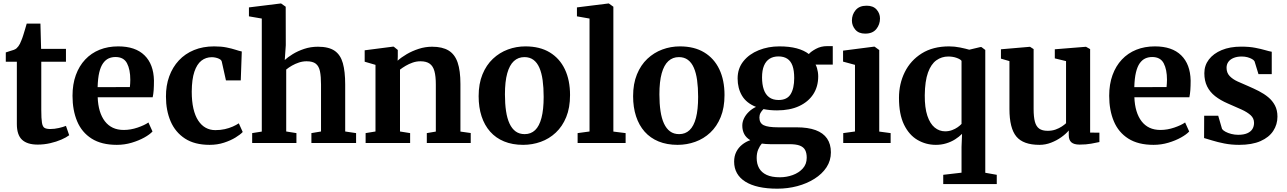

<svg xmlns="http://www.w3.org/2000/svg" viewBox="-20 -840 7562 1128"><path d="M201.5 9.5Q140 9.5 109.5 -19Q79 -47.5 79 -111.5V-477.5H14V-532Q25.5 -536.5 37.8 -539.8Q50 -543 60.2 -546.8Q70.5 -550.5 77 -556Q83.5 -562 88.2 -568.5Q93 -575 97.2 -583.2Q101.5 -591.5 105.5 -602.5Q111 -615 116.5 -632.8Q122 -650.5 127.5 -668.8Q133 -687 137 -701.5H217.5L221.5 -553H367.5V-477.5H222.5V-194.5Q222.5 -142.5 226.5 -118.8Q230.5 -95 242 -88.5Q253.5 -82 275.5 -82Q300 -82 326 -88Q352 -94 367.5 -100.5L386.5 -45.5Q369.5 -32.5 340.2 -19.8Q311 -7 275 1.2Q239 9.5 201.5 9.5Z M666.5 11Q576 11 518.2 -25.8Q460.5 -62.5 433.2 -127.5Q406 -192.5 406 -277Q406 -345 425.5 -398.8Q445 -452.5 480.5 -490.2Q516 -528 565.2 -547.8Q614.5 -567.5 674.5 -567.5Q775.5 -567.5 829 -515Q882.5 -462.5 884.5 -367Q884.5 -334 882.8 -310.2Q881 -286.5 877 -268.5H554Q555.5 -223.5 566.2 -188Q577 -152.5 596.2 -127.5Q615.5 -102.5 643 -89.5Q670.5 -76.5 707 -76.5Q747.5 -76.5 788.5 -90.5Q829.5 -104.5 852 -120.5L876 -67.5Q860 -50 827.8 -32Q795.5 -14 753.5 -1.5Q711.5 11 666.5 11ZM553.5 -328 743 -328.5Q744 -338.5 744.8 -349.8Q745.5 -361 745.5 -371.5Q745.5 -431.5 726.2 -468.2Q707 -505 658.5 -505Q636.5 -505 618.2 -496.8Q600 -488.5 585.8 -468.8Q571.5 -449 563.2 -414.8Q555 -380.5 553.5 -328Z M1211.5 11Q1123.5 11 1066.8 -26Q1010 -63 982.5 -127Q955 -191 955 -272Q954.5 -337 974.2 -391.2Q994 -445.5 1030.8 -485Q1067.5 -524.5 1120 -546Q1172.5 -567.5 1238 -567.5Q1280 -567.5 1310.8 -561.2Q1341.5 -555 1363.5 -547.8Q1385.5 -540.5 1400.5 -537.5L1394.5 -367.5H1307.5L1283 -477.5Q1281 -486.5 1271.5 -492.2Q1262 -498 1249 -501Q1236 -504 1224.5 -504Q1189.5 -504 1163.2 -483.5Q1137 -463 1122 -418.8Q1107 -374.5 1106.5 -301.5Q1106.5 -245 1116.2 -202.5Q1126 -160 1144.5 -131.8Q1163 -103.5 1188.5 -89.5Q1214 -75.5 1245 -75.5Q1275 -75.5 1300.5 -81.2Q1326 -87 1347 -96.2Q1368 -105.5 1383 -115.5L1406 -64.5Q1392 -49.5 1363.5 -32Q1335 -14.5 1296 -1.8Q1257 11 1211.5 11Z M1518 -67V-731L1442.5 -744V-796.5L1628.5 -819.5H1631.5L1658.5 -800.5L1659 -574.5L1653 -487.5Q1670 -503.5 1699.5 -521.8Q1729 -540 1767 -552.8Q1805 -565.5 1848 -565.5Q1911 -565.5 1945.8 -541.8Q1980.5 -518 1994.2 -469Q2008 -420 2008 -343.5V-67.5L2072 -58V0H1809.5V-58L1866 -67.5V-343.5Q1866 -391 1859.8 -421.2Q1853.5 -451.5 1835.2 -465.8Q1817 -480 1781 -480Q1758.5 -480 1736.5 -472.8Q1714.5 -465.5 1695.2 -454.5Q1676 -443.5 1661.5 -431.5V-67.5L1721.5 -58V0H1461.5V-58Z M2186 -67.5V-459L2122.5 -477.5V-544.5L2289 -566H2293L2317 -546.5V-508L2316 -483.5Q2337.5 -503 2369.5 -521.8Q2401.5 -540.5 2439.8 -553Q2478 -565.5 2518.5 -565.5Q2579 -565.5 2615.5 -543.2Q2652 -521 2668.5 -473Q2685 -425 2685 -346.5V-67L2745.5 -58.5V0H2487.5V-58L2540.5 -67V-343.5Q2540.5 -392.5 2532.2 -422.2Q2524 -452 2504.2 -466Q2484.5 -480 2450 -480Q2426.5 -480 2404.2 -472.2Q2382 -464.5 2363 -453.2Q2344 -442 2330 -431V-67.5L2389.5 -58V0H2128V-58Z M2792 -275Q2792 -348 2814.5 -403Q2837 -458 2875.8 -494.5Q2914.5 -531 2963.8 -549.2Q3013 -567.5 3067 -567.5Q3151.5 -567.5 3209.8 -532.2Q3268 -497 3298.5 -433Q3329 -369 3329 -281.5Q3329 -207 3306.5 -152Q3284 -97 3245.2 -60.8Q3206.5 -24.5 3157 -6.8Q3107.5 11 3053.5 11Q2990.5 11 2941.8 -9Q2893 -29 2859.8 -66.5Q2826.5 -104 2809.2 -156.8Q2792 -209.5 2792 -275ZM3062.5 -52Q3099 -52 3123.8 -75.5Q3148.5 -99 3161.2 -147.5Q3174 -196 3174 -271Q3174 -325.5 3168 -368.8Q3162 -412 3148.8 -442.2Q3135.5 -472.5 3113.8 -488.5Q3092 -504.5 3061 -504.5Q3024.5 -504.5 2999 -481Q2973.5 -457.5 2960 -409.2Q2946.5 -361 2946.5 -285.5Q2946.5 -231 2953 -187.5Q2959.5 -144 2973.5 -114Q2987.5 -84 3009.2 -68Q3031 -52 3062.5 -52Z M3443.5 -67.5V-731L3369.5 -744V-796.5L3554 -819.5H3557L3583.5 -800.5V-67L3655.5 -58V0H3373.5V-58Z M3699.5 -275Q3699.5 -348 3722 -403Q3744.5 -458 3783.2 -494.5Q3822 -531 3871.2 -549.2Q3920.5 -567.5 3974.5 -567.5Q4059 -567.5 4117.2 -532.2Q4175.5 -497 4206 -433Q4236.5 -369 4236.5 -281.5Q4236.5 -207 4214 -152Q4191.5 -97 4152.8 -60.8Q4114 -24.5 4064.5 -6.8Q4015 11 3961 11Q3898 11 3849.2 -9Q3800.5 -29 3767.2 -66.5Q3734 -104 3716.8 -156.8Q3699.5 -209.5 3699.5 -275ZM3970 -52Q4006.5 -52 4031.2 -75.5Q4056 -99 4068.8 -147.5Q4081.5 -196 4081.5 -271Q4081.5 -325.5 4075.5 -368.8Q4069.5 -412 4056.2 -442.2Q4043 -472.5 4021.2 -488.5Q3999.5 -504.5 3968.5 -504.5Q3932 -504.5 3906.5 -481Q3881 -457.5 3867.5 -409.2Q3854 -361 3854 -285.5Q3854 -231 3860.5 -187.5Q3867 -144 3881 -114Q3895 -84 3916.8 -68Q3938.5 -52 3970 -52Z M4546.5 268.5Q4485.5 268.5 4438.2 258Q4391 247.5 4358.8 227.2Q4326.5 207 4309.8 177.5Q4293 148 4293 109.5Q4293 77.5 4305.5 52.5Q4318 27.5 4339.8 10Q4361.5 -7.5 4388 -16.5Q4364 -30.5 4352.5 -52.2Q4341 -74 4341 -102Q4341 -124 4351.2 -145Q4361.5 -166 4379.8 -183.5Q4398 -201 4421.5 -212Q4365 -234.5 4339.2 -278Q4313.5 -321.5 4313.5 -379Q4313.5 -438 4347.5 -480.2Q4381.5 -522.5 4437.5 -545Q4493.5 -567.5 4558.5 -567.5Q4617.5 -567.5 4660.5 -556Q4703.5 -544.5 4732 -522.5Q4743.5 -536.5 4773.2 -552.8Q4803 -569 4839 -569H4872.5V-460.5H4771.5Q4776.5 -451.5 4779.8 -440.2Q4783 -429 4785 -416.8Q4787 -404.5 4787 -391.5Q4787 -331 4757.8 -286.2Q4728.5 -241.5 4674.5 -216.5Q4620.5 -191.5 4545 -191.5Q4523 -191.5 4503 -193.5Q4483 -195.5 4465.5 -199Q4454.5 -188.5 4448 -176.5Q4441.5 -164.5 4441.5 -149.5Q4441.5 -117 4466.5 -104.5Q4491.5 -92 4552 -92H4659.5Q4727 -92 4771.8 -75.5Q4816.5 -59 4839 -26.2Q4861.5 6.5 4861.5 55Q4861.5 103.5 4835.8 142.8Q4810 182 4765.2 210.2Q4720.5 238.5 4664.2 253.5Q4608 268.5 4546.5 268.5ZM4561.5 201.5Q4601 201.5 4637 188.5Q4673 175.5 4696.2 150Q4719.5 124.5 4719.5 86.5Q4719.5 59 4710.2 41.5Q4701 24 4679 15.5Q4657 7 4617 7H4504.5Q4491.5 7 4479.2 6Q4467 5 4456 3.5Q4443 18 4434.2 39Q4425.5 60 4425.5 88Q4425.5 123 4439.8 148.2Q4454 173.5 4484 187.5Q4514 201.5 4561.5 201.5ZM4554.5 -252.5Q4604 -252.5 4625 -286.8Q4646 -321 4646 -381.5Q4646 -425.5 4636 -453.5Q4626 -481.5 4605.2 -495Q4584.5 -508.5 4553.5 -508.5Q4523 -508.5 4501.5 -495Q4480 -481.5 4468.5 -454.2Q4457 -427 4457 -385Q4457 -344.5 4467 -314.8Q4477 -285 4498.5 -268.8Q4520 -252.5 4554.5 -252.5Z M4934 0V-58L5003 -67.5V-459L4933 -478V-542.5L5115.5 -566H5118L5145.5 -546V-67L5212.5 -58V0ZM5062.5 -642.5Q5024.5 -642.5 5004.8 -666Q4985 -689.5 4985 -719Q4985 -754.5 5006.8 -780.5Q5028.5 -806.5 5071 -806.5H5072Q5110 -806.5 5130 -783.8Q5150 -761 5150 -731.5Q5150 -696 5128.2 -669.2Q5106.5 -642.5 5063.5 -642.5Z M5521.5 241.5V187L5629 174.5V23L5632 -53.5Q5615 -36.5 5591.5 -21.5Q5568 -6.5 5539.2 2.2Q5510.5 11 5478 11Q5420 11 5370.5 -17.8Q5321 -46.5 5291.2 -107.5Q5261.5 -168.5 5261.5 -265Q5261.5 -347.5 5295.5 -416.2Q5329.5 -485 5395.2 -526.2Q5461 -567.5 5556 -567.5Q5588.5 -567.5 5621.2 -560.8Q5654 -554 5674.5 -548L5739.5 -563.5H5746L5768.5 -546.5V175L5836 187V241.5ZM5532.5 -68.5Q5554.5 -68.5 5573.2 -75.5Q5592 -82.5 5606.2 -92.5Q5620.5 -102.5 5629 -112V-482.5Q5622.5 -492 5600.2 -500Q5578 -508 5551 -508Q5512.5 -508 5481.2 -485.8Q5450 -463.5 5432 -413.8Q5414 -364 5413 -280.5Q5412.5 -207 5428.2 -160Q5444 -113 5471.2 -90.8Q5498.5 -68.5 5532.5 -68.5Z M6322.5 9.5Q6289.5 9.5 6274.2 -4Q6259 -17.5 6259 -45.5V-73.5Q6242.5 -53.5 6215.2 -34Q6188 -14.5 6155 -1.8Q6122 11 6087 11Q5991.5 11 5951 -38Q5910.5 -87 5910.5 -199.5V-481L5860.5 -495.5V-550.5L6030 -565H6031.5L6052.5 -551.5V-200Q6052.5 -153 6060 -125Q6067.5 -97 6085.5 -84.2Q6103.5 -71.5 6135 -71.5Q6161 -71.5 6181.8 -79Q6202.5 -86.5 6218 -96.8Q6233.5 -107 6243 -116V-481L6177 -497V-550.5L6357.5 -565H6360.5L6384.5 -551.5V-61L6439 -60.5V-5.5Q6421 -1.5 6391 4Q6361 9.5 6322.5 9.5Z M6757 11Q6666.5 11 6608.8 -25.8Q6551 -62.5 6523.8 -127.5Q6496.5 -192.5 6496.5 -277Q6496.5 -345 6516 -398.8Q6535.5 -452.5 6571 -490.2Q6606.5 -528 6655.8 -547.8Q6705 -567.5 6765 -567.5Q6866 -567.5 6919.5 -515Q6973 -462.5 6975 -367Q6975 -334 6973.2 -310.2Q6971.5 -286.5 6967.5 -268.5H6644.5Q6646 -223.5 6656.8 -188Q6667.5 -152.5 6686.8 -127.5Q6706 -102.5 6733.5 -89.5Q6761 -76.5 6797.5 -76.5Q6838 -76.5 6879 -90.5Q6920 -104.5 6942.5 -120.5L6966.5 -67.5Q6950.5 -50 6918.2 -32Q6886 -14 6844 -1.5Q6802 11 6757 11ZM6644 -328 6833.5 -328.5Q6834.5 -338.5 6835.2 -349.8Q6836 -361 6836 -371.5Q6836 -431.5 6816.8 -468.2Q6797.5 -505 6749 -505Q6727 -505 6708.8 -496.8Q6690.5 -488.5 6676.2 -468.8Q6662 -449 6653.8 -414.8Q6645.5 -380.5 6644 -328Z M7260 11Q7213.5 11 7173.2 3Q7133 -5 7102.5 -14.5Q7072 -24 7054 -29L7054.5 -160H7137L7159.5 -82.5Q7165 -74 7179.8 -66Q7194.5 -58 7214.2 -53Q7234 -48 7254 -48Q7286.5 -48 7307.2 -57Q7328 -66 7337.8 -81.8Q7347.5 -97.5 7347.5 -118Q7347.5 -145 7327.8 -163Q7308 -181 7273.5 -196.8Q7239 -212.5 7193.5 -232Q7149.5 -251 7118.8 -275.2Q7088 -299.5 7071.8 -332.5Q7055.5 -365.5 7055.5 -410Q7055.5 -455.5 7082.2 -490.5Q7109 -525.5 7157.5 -545.8Q7206 -566 7271.5 -566Q7320 -566 7354.5 -559.2Q7389 -552.5 7412.8 -545.5Q7436.5 -538.5 7451.5 -536V-404.5H7373.5L7350.5 -479.5Q7346.5 -487 7335.5 -493.2Q7324.5 -499.5 7309 -503.8Q7293.5 -508 7275 -508Q7248 -508 7227.8 -499.8Q7207.5 -491.5 7196.8 -476.8Q7186 -462 7186 -442Q7186 -412.5 7204 -393.5Q7222 -374.5 7251.2 -361.2Q7280.5 -348 7313.5 -334Q7345 -320.5 7375.8 -304.8Q7406.5 -289 7431 -268.8Q7455.5 -248.5 7470.2 -220.8Q7485 -193 7485 -155Q7485 -108.5 7460.2 -70.8Q7435.5 -33 7385.5 -11Q7335.5 11 7260 11Z"/></svg>

Font: Merriweather 24pt
Style: Bold
Weight: 700
Designer: Eben Sorkin
Foundry: Eben Sorkin
Version: Version 2.100